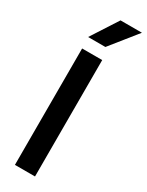

<svg xmlns="http://www.w3.org/2000/svg" viewBox="-242 -973 774 1010"><g transform="rotate(30 145.0 -468.0)"><path d="M59 0V-707H181V0ZM56 -775 160 -936H290L161 -775Z"/></g></svg>

Font: Onest SemiBold
Style: Regular
Weight: 600
Designer: Dmitri Voloshin, Andrey Kudryavtsev
Foundry: Dmitri Voloshin, Andrey Kudryavtsev
Version: Version 1.000;gftools[0.9.33]